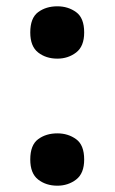

<svg xmlns="http://www.w3.org/2000/svg" viewBox="-20 -576 364 609"><path d="M162 -390Q126 -390 101 -409.5Q76 -429 76 -473Q76 -519 101 -537.5Q126 -556 162 -556Q196 -556 221.5 -537.5Q247 -519 247 -473Q247 -429 221.5 -409.5Q196 -390 162 -390ZM162 13Q126 13 101 -6.5Q76 -26 76 -70Q76 -116 101 -134.5Q126 -153 162 -153Q196 -153 221.5 -134.5Q247 -116 247 -70Q247 -26 221.5 -6.5Q196 13 162 13Z"/></svg>

Font: Noto Sans Bengali
Style: Bold
Weight: 700
Designer: Jelle Bosma - Monotype Design Team
Foundry: Monotype Imaging Inc.
Version: Version 2.003; ttfautohint (v1.8.4.7-5d5b)